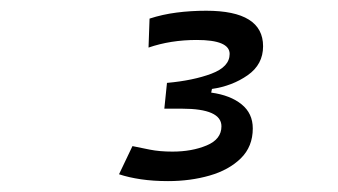

<svg xmlns="http://www.w3.org/2000/svg" viewBox="-20 -723 626 356"><path d="M291.5 -387.2Q264.2 -387.2 241.2 -390.6Q218.3 -394 200.7 -399.9L225.6 -452.1Q239.3 -449.2 257.6 -445.6Q275.9 -441.9 299.8 -441.9Q335.9 -441.9 363.3 -453.4Q390.6 -464.8 390.6 -488.8Q390.6 -521.5 317.4 -521.5H284.7L289.6 -569.3Q338.4 -573.7 372.1 -586.4Q405.8 -599.1 405.8 -623Q405.8 -648.9 344.7 -648.9Q296.4 -648.9 255.4 -634.8L257.3 -688.5Q281.2 -696.3 307.6 -699.7Q334 -703.1 362.3 -703.1Q467.8 -703.1 467.8 -637.2Q467.8 -603.5 439.2 -583.5Q410.6 -563.5 373 -558.1L371.6 -551.3Q407.2 -546.4 428 -529.5Q448.7 -512.7 448.7 -484.9Q448.7 -451.2 426.5 -429.4Q404.3 -407.7 368.7 -397.5Q333 -387.2 291.5 -387.2Z"/></svg>

Font: Cascadia Code Light
Style: Italic
Weight: 300
Italic angle: -10°
Monospace: yes
Designer: Aaron Bell
Foundry: Saja Typeworks
Version: Version 2404.023; ttfautohint (v1.8.4)